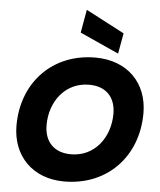

<svg xmlns="http://www.w3.org/2000/svg" viewBox="-63 -1034 912 1095"><g transform="rotate(5 393.0 -486.5)"><path d="M345.1 7C591 7 762.3 -171.1 762.3 -419.9C762.3 -593.6 645.3 -712.5 462.1 -712.5C218.8 -712.5 47 -536.5 47 -287.6C47 -113.5 165 7 345.1 7ZM370.6 -150.9C272.4 -150.9 217.8 -210.6 217.8 -305.7C217.8 -439.9 303.5 -555.1 439.8 -555.1C537.4 -555.1 592 -496.5 592 -401.4C592 -267.6 506.9 -150.9 370.6 -150.9ZM365.8 -847.2 588.5 -746.2 609.8 -864 389.2 -979.6Z"/></g></svg>

Font: Poppins Devanagari Thin
Style: Italic
Weight: 100
Italic angle: -10°
Designer: Ninad Kale (Devanagari), Jonny Pinhorn (Latin)
Foundry: Indian Type Foundry
Version: 4.005